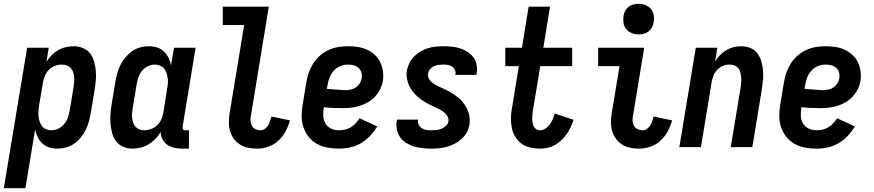

<svg xmlns="http://www.w3.org/2000/svg" viewBox="-53 -770 4573 1005"><path d="M-33 215 89 -520H202L190 -446Q201 -465 216.5 -480.5Q232 -496 251 -507Q270 -518 291 -523Q312 -528 332 -528Q358 -528 381 -518.5Q404 -509 418.5 -490.5Q433 -472 439.5 -448Q446 -424 448.5 -399.5Q451 -375 448.5 -349Q446 -323 442 -298L422 -178Q418 -155 412 -133Q406 -111 395.5 -90Q385 -69 370 -50.5Q355 -32 335 -18Q315 -4 292.5 2Q270 8 248 8Q225 8 204.5 1.5Q184 -5 168.5 -19.5Q153 -34 144 -53Q135 -72 131 -93L80 215ZM216 -88Q235 -88 253 -97Q271 -106 284 -122Q297 -138 303 -156.5Q309 -175 312 -193L332 -313Q334 -327 335 -340.5Q336 -354 335 -367Q334 -380 330 -392Q326 -404 317.5 -413.5Q309 -423 296.5 -427.5Q284 -432 271 -432Q253 -432 235 -425.5Q217 -419 203.5 -405.5Q190 -392 182.5 -374.5Q175 -357 172 -340L152 -220Q150 -205 148.5 -190Q147 -175 148.5 -161Q150 -147 154.5 -133.5Q159 -120 167 -109.5Q175 -99 188.5 -93.5Q202 -88 216 -88Z M641 8Q615 8 592.5 -1.5Q570 -11 555.5 -29.5Q541 -48 534.5 -72Q528 -96 525.5 -120.5Q523 -145 525 -171Q527 -197 531 -222L551 -342Q555 -365 561 -387Q567 -409 577.5 -430Q588 -451 603.5 -469.5Q619 -488 638.5 -502Q658 -516 680.5 -522Q703 -528 725 -528Q748 -528 769 -521.5Q790 -515 805 -500.5Q820 -486 829.5 -467Q839 -448 842 -427L858 -520H971L903 -108Q902 -104 902.5 -100Q903 -96 905.5 -93Q908 -90 911.5 -89Q915 -88 919 -88H936V8H903Q882 8 861.5 4Q841 0 824.5 -11Q808 -22 798 -40Q788 -58 788 -79Q777 -60 760.5 -43Q744 -26 724.5 -14.5Q705 -3 683.5 2.5Q662 8 641 8ZM702 -88Q720 -88 738 -94.5Q756 -101 770 -114.5Q784 -128 791.5 -145.5Q799 -163 802 -180L821 -300Q824 -315 825.5 -330Q827 -345 825 -359Q823 -373 819 -386.5Q815 -400 806.5 -410.5Q798 -421 784.5 -426.5Q771 -432 757 -432Q738 -432 720 -423Q702 -414 689.5 -398Q677 -382 671 -363.5Q665 -345 662 -327L642 -207Q640 -193 638.5 -179.5Q637 -166 638.5 -153Q640 -140 644 -128Q648 -116 656.5 -106.5Q665 -97 677 -92.5Q689 -88 702 -88Z M1294 8Q1269 8 1246 3.5Q1223 -1 1204 -13Q1185 -25 1171.5 -43Q1158 -61 1151.5 -83.5Q1145 -106 1145 -130Q1145 -154 1149 -178L1225 -639H1113V-735H1354L1260 -162Q1257 -148 1258.5 -134.5Q1260 -121 1266.5 -110Q1273 -99 1285.5 -93.5Q1298 -88 1312 -88Q1323 -88 1334 -96Q1345 -104 1351 -114.5Q1357 -125 1361 -137Q1365 -149 1368 -160L1465 -140Q1457 -111 1442.5 -83.5Q1428 -56 1405 -34.5Q1382 -13 1352.5 -2.5Q1323 8 1294 8Z M1721 8Q1690 8 1660.5 2.5Q1631 -3 1606 -17Q1581 -31 1563 -53.5Q1545 -76 1535.5 -103.5Q1526 -131 1526 -161.5Q1526 -192 1531 -222L1551 -342Q1555 -367 1564 -392Q1573 -417 1587.5 -439.5Q1602 -462 1623 -480Q1644 -498 1668.5 -509Q1693 -520 1718.5 -524Q1744 -528 1769 -528Q1795 -528 1820.5 -524Q1846 -520 1868 -510Q1890 -500 1908.5 -483Q1927 -466 1937.5 -444Q1948 -422 1951.5 -397Q1955 -372 1951 -346Q1947 -324 1936.5 -303Q1926 -282 1910 -264.5Q1894 -247 1873.5 -235Q1853 -223 1830.5 -216Q1808 -209 1786 -206.5Q1764 -204 1742 -204Q1716 -204 1691.5 -205Q1667 -206 1642 -209V-207Q1638 -185 1639 -163Q1640 -141 1650.5 -123.5Q1661 -106 1680 -97Q1699 -88 1721 -88Q1737 -88 1752.5 -91.5Q1768 -95 1782.5 -103.5Q1797 -112 1808.5 -124.5Q1820 -137 1829 -151L1922 -108Q1906 -82 1884.5 -59Q1863 -36 1836.5 -20.5Q1810 -5 1780 1.5Q1750 8 1721 8ZM1755 -298Q1769 -298 1783 -301Q1797 -304 1809.5 -312.5Q1822 -321 1830 -333.5Q1838 -346 1840 -360Q1843 -375 1839 -389.5Q1835 -404 1824.5 -414Q1814 -424 1799.5 -428Q1785 -432 1769 -432Q1750 -432 1730 -424.5Q1710 -417 1695.5 -401.5Q1681 -386 1673 -366.5Q1665 -347 1662 -327L1658 -305Q1675 -303 1692.5 -302Q1710 -301 1726 -300H1727Q1734 -299 1741 -298.5Q1748 -298 1755 -298Z M2205 8Q2181 8 2158 5.5Q2135 3 2113.5 -3.5Q2092 -10 2073 -22Q2054 -34 2041.5 -51.5Q2029 -69 2024.5 -91.5Q2020 -114 2024 -138L2025 -144H2136L2135 -142Q2133 -129 2139 -117Q2145 -105 2155.5 -98.5Q2166 -92 2178.5 -90Q2191 -88 2205 -88Q2218 -88 2231.5 -89.5Q2245 -91 2257.5 -96Q2270 -101 2281 -111Q2292 -121 2294 -134Q2296 -149 2289.5 -161Q2283 -173 2272.5 -181.5Q2262 -190 2249.5 -196.5Q2237 -203 2225 -208L2224 -209Q2205 -218 2185.5 -228Q2166 -238 2148.5 -251Q2131 -264 2116.5 -280Q2102 -296 2092 -315Q2082 -334 2077.5 -356.5Q2073 -379 2077 -402Q2081 -422 2090.5 -441Q2100 -460 2115.5 -475.5Q2131 -491 2149.5 -501.5Q2168 -512 2188 -518Q2208 -524 2228.5 -526Q2249 -528 2268 -528Q2291 -528 2313.5 -525.5Q2336 -523 2356.5 -516.5Q2377 -510 2395 -498Q2413 -486 2425.5 -469Q2438 -452 2442 -430Q2446 -408 2442 -385L2441 -378H2330L2331 -381Q2333 -393 2328 -404Q2323 -415 2314 -421.5Q2305 -428 2292.5 -430Q2280 -432 2268 -432Q2256 -432 2244 -430.5Q2232 -429 2220 -424Q2208 -419 2199 -409Q2190 -399 2188 -387Q2185 -370 2193 -356.5Q2201 -343 2214 -334Q2227 -325 2241 -318.5Q2255 -312 2269 -305.5Q2283 -299 2297 -291.5Q2311 -284 2323.5 -275.5Q2336 -267 2348 -257Q2360 -247 2369.5 -235Q2379 -223 2386.5 -210Q2394 -197 2399 -182Q2404 -167 2405.5 -151Q2407 -135 2404 -118Q2401 -98 2390.5 -78Q2380 -58 2363.5 -43Q2347 -28 2327.5 -18Q2308 -8 2287.5 -2Q2267 4 2246 6Q2225 8 2205 8Z M2773 8Q2747 8 2721.5 2Q2696 -4 2676.5 -18.5Q2657 -33 2644 -54.5Q2631 -76 2626 -101Q2621 -126 2621.5 -152.5Q2622 -179 2627 -205L2663 -424H2592V-520H2679L2714 -735H2826L2791 -520H2942V-424H2775L2736 -189Q2734 -179 2733.5 -168.5Q2733 -158 2733 -147.5Q2733 -137 2735 -126.5Q2737 -116 2741.5 -107.5Q2746 -99 2754.5 -93.5Q2763 -88 2773 -88Q2788 -88 2802 -97Q2816 -106 2825.5 -119.5Q2835 -133 2841 -147.5Q2847 -162 2850 -176L2949 -143Q2943 -124 2934.5 -105Q2926 -86 2913.5 -68.5Q2901 -51 2885.5 -36Q2870 -21 2852 -11Q2834 -1 2813.5 3.5Q2793 8 2773 8Z M3294 8Q3269 8 3246 3.5Q3223 -1 3204 -13Q3185 -25 3171.5 -43Q3158 -61 3151.5 -83.5Q3145 -106 3145 -130Q3145 -154 3149 -178L3190 -424H3078V-520H3319L3260 -162Q3257 -148 3258.5 -134.5Q3260 -121 3266.5 -110Q3273 -99 3285.5 -93.5Q3298 -88 3312 -88Q3323 -88 3334 -96Q3345 -104 3351 -114.5Q3357 -125 3361 -137Q3365 -149 3368 -160L3465 -140Q3457 -111 3442.5 -83.5Q3428 -56 3405 -34.5Q3382 -13 3352.5 -2.5Q3323 8 3294 8ZM3289 -590Q3270 -590 3253 -597Q3236 -604 3224.5 -618Q3213 -632 3210.5 -651Q3208 -670 3211 -689Q3213 -702 3220 -714.5Q3227 -727 3238.5 -735.5Q3250 -744 3263.5 -747Q3277 -750 3290 -750Q3309 -750 3326.5 -743Q3344 -736 3355 -722Q3366 -708 3369 -689Q3372 -670 3368 -651Q3366 -638 3359 -625.5Q3352 -613 3340.5 -604.5Q3329 -596 3315.5 -593Q3302 -590 3289 -590Z M3503 0 3589 -520H3702L3690 -448Q3701 -466 3716 -481.5Q3731 -497 3749 -507.5Q3767 -518 3787 -523Q3807 -528 3827 -528Q3852 -528 3875 -518.5Q3898 -509 3912 -490Q3926 -471 3932.5 -447.5Q3939 -424 3941 -399Q3943 -374 3940.5 -348.5Q3938 -323 3934 -298L3885 0H3772L3824 -313Q3826 -327 3827 -340Q3828 -353 3826.5 -366Q3825 -379 3822 -391.5Q3819 -404 3811 -413.5Q3803 -423 3791 -427.5Q3779 -432 3765 -432Q3748 -432 3731 -425Q3714 -418 3701 -404.5Q3688 -391 3681.5 -374Q3675 -357 3672 -340L3616 0Z M4221 8Q4190 8 4160.5 2.5Q4131 -3 4106 -17Q4081 -31 4063 -53.5Q4045 -76 4035.5 -103.5Q4026 -131 4026 -161.5Q4026 -192 4031 -222L4051 -342Q4055 -367 4064 -392Q4073 -417 4087.5 -439.5Q4102 -462 4123 -480Q4144 -498 4168.5 -509Q4193 -520 4218.5 -524Q4244 -528 4269 -528Q4295 -528 4320.5 -524Q4346 -520 4368 -510Q4390 -500 4408.5 -483Q4427 -466 4437.5 -444Q4448 -422 4451.5 -397Q4455 -372 4451 -346Q4447 -324 4436.5 -303Q4426 -282 4410 -264.5Q4394 -247 4373.5 -235Q4353 -223 4330.5 -216Q4308 -209 4286 -206.5Q4264 -204 4242 -204Q4216 -204 4191.5 -205Q4167 -206 4142 -209V-207Q4138 -185 4139 -163Q4140 -141 4150.5 -123.5Q4161 -106 4180 -97Q4199 -88 4221 -88Q4237 -88 4252.5 -91.5Q4268 -95 4282.5 -103.5Q4297 -112 4308.5 -124.5Q4320 -137 4329 -151L4422 -108Q4406 -82 4384.5 -59Q4363 -36 4336.5 -20.5Q4310 -5 4280 1.5Q4250 8 4221 8ZM4255 -298Q4269 -298 4283 -301Q4297 -304 4309.5 -312.5Q4322 -321 4330 -333.5Q4338 -346 4340 -360Q4343 -375 4339 -389.5Q4335 -404 4324.5 -414Q4314 -424 4299.5 -428Q4285 -432 4269 -432Q4250 -432 4230 -424.5Q4210 -417 4195.5 -401.5Q4181 -386 4173 -366.5Q4165 -347 4162 -327L4158 -305Q4175 -303 4192.5 -302Q4210 -301 4226 -300H4227Q4234 -299 4241 -298.5Q4248 -298 4255 -298Z"/></svg>

Font: Iosevka Web
Style: Bold Italic
Weight: 700
Italic angle: -9°
Monospace: yes
Designer: Belleve Invis
Foundry: Belleve Invis
Version: Version 28.0.3; ttfautohint (v1.8.3)